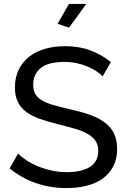

<svg xmlns="http://www.w3.org/2000/svg" viewBox="-20 -950 649 977"><path d="M331 -809 273 -829 331 -930H419ZM502 -561Q490 -575 470 -588Q450 -601 425 -611.5Q400 -622 370.5 -628.5Q341 -635 309 -635Q226 -635 187.5 -604Q149 -573 149 -519Q149 -490 160 -471Q171 -452 194.5 -438.5Q218 -425 253 -415Q288 -405 336 -394Q391 -382 435.5 -366.5Q480 -351 511.5 -328Q543 -305 559.5 -272Q576 -239 576 -191Q576 -140 556 -102.5Q536 -65 501.5 -40.5Q467 -16 420 -4.5Q373 7 318 7Q236 7 162.5 -18.5Q89 -44 29 -93L72 -169Q88 -152 113.5 -135Q139 -118 171.5 -104.5Q204 -91 241.5 -82.5Q279 -74 320 -74Q396 -74 438 -101Q480 -128 480 -182Q480 -212 466.5 -232.5Q453 -253 427 -268Q401 -283 362.5 -294.5Q324 -306 275 -318Q221 -331 180 -346Q139 -361 111.5 -382Q84 -403 70 -433Q56 -463 56 -505Q56 -556 75 -595Q94 -634 128 -661Q162 -688 209 -701.5Q256 -715 311 -715Q383 -715 441 -693Q499 -671 544 -634Z"/></svg>

Font: Boldmen Medium
Style: Regular
Weight: 400
Designer: Matt McInerney, Pablo Impallari, Rodrigo Fuenzalida
Foundry: LIVING CONCEPT
Version: Version 1.000